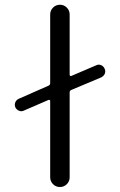

<svg xmlns="http://www.w3.org/2000/svg" viewBox="-20 -792 493 790"><path d="M376 -523.4Q385.7 -528.3 396 -523.9Q406.2 -519.5 410.2 -509.8Q413.1 -503.9 413.1 -499Q413.1 -494.1 411.1 -488.3Q406.2 -478.5 396.5 -473.6L273.4 -421.9Q266.6 -418.9 266.6 -412.1V-62.5Q266.6 -45.9 254.9 -34.2Q243.2 -22.5 226.6 -22.5Q210 -22.5 198.2 -34.2Q186.5 -45.9 186.5 -62.5V-377Q186.5 -378.9 184.6 -380.4Q182.6 -381.8 179.7 -380.9L78.1 -336.9Q68.4 -332 58.1 -336.4Q47.9 -340.8 43 -350.6Q41 -355.5 41 -361.3Q41 -366.2 43 -371.1Q46.9 -380.9 57.6 -385.7L179.7 -439.5Q186.5 -442.4 186.5 -450.2V-732.4Q186.5 -749 198.2 -760.7Q210 -772.5 226.6 -772.5Q243.2 -772.5 254.9 -760.7Q266.6 -749 266.6 -732.4V-484.4Q266.6 -481.4 268.6 -480Q270.5 -478.5 273.4 -479.5Z"/></svg>

Font: Gen Jyuu Gothic Normal
Style: Regular
Weight: 300
Designer: [Source Han Sans]
Ryoko NISHIZUKA  (kana & ideographs); Paul D. Hunt (Latin, Greek & Cyrillic); Wenlong ZHANG  (bopomofo
Version: Version 1.002.20150607